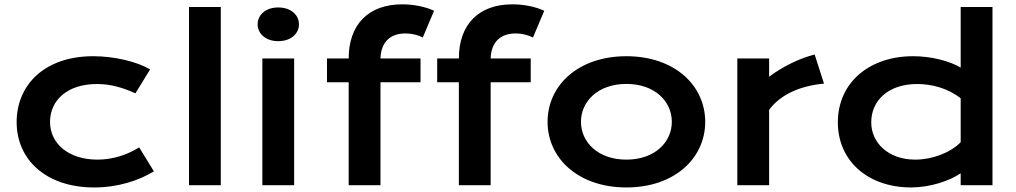

<svg xmlns="http://www.w3.org/2000/svg" viewBox="-20 -842 4619 873"><path d="M55.7 -286.6C55.7 -116.7 188.5 10.3 408.2 10.3C516.6 10.3 611.3 -21 679.7 -63L612.8 -171.9C558.6 -138.2 494.1 -116.2 422.9 -116.2C292.5 -116.2 207.5 -188.5 207.5 -287.6C207.5 -386.7 287.1 -460 420.4 -460C478 -460 533.2 -446.3 595.7 -417.5L662.6 -526.4C603.5 -561.5 500.5 -586.4 403.8 -586.4C182.6 -586.4 55.7 -456.1 55.7 -286.6Z M839.4 0H983.9V-810.1H839.4Z M1245.1 -654.8C1303.2 -654.8 1339.4 -689.5 1339.4 -731.4C1339.4 -773.9 1303.2 -808.1 1245.1 -808.1C1187.5 -808.1 1151.4 -773.9 1151.4 -731.4C1151.4 -689.5 1187.5 -654.8 1245.1 -654.8ZM1172.9 0H1317.4V-576.2H1172.9Z M1565.4 0H1710V-467.8H1892.1V-576.2H1710C1712.4 -652.8 1756.8 -689.9 1822.8 -689.9C1856.4 -689.9 1886.7 -680.2 1902.3 -671.4L1953.6 -793C1914.6 -811.5 1860.8 -822.3 1808.6 -822.3C1657.2 -822.3 1565.4 -732.4 1565.4 -576.2H1466.8V-467.8H1565.4Z M2066.4 0H2210.9V-467.8H2393.1V-576.2H2210.9C2213.4 -652.8 2257.8 -689.9 2323.7 -689.9C2357.4 -689.9 2387.7 -680.2 2403.3 -671.4L2454.6 -793C2415.5 -811.5 2361.8 -822.3 2309.6 -822.3C2158.2 -822.3 2066.4 -732.4 2066.4 -576.2H1967.8V-467.8H2066.4Z M2469.7 -288.1C2469.7 -123 2608.4 10.3 2828.1 10.3C3047.9 10.3 3186.5 -123 3186.5 -288.1C3186.5 -453.1 3047.9 -586.4 2828.1 -586.4C2608.4 -586.4 2469.7 -453.1 2469.7 -288.1ZM2621.6 -288.1C2621.6 -380.4 2698.2 -460.4 2828.1 -460.4C2958 -460.4 3034.7 -380.4 3034.7 -288.1C3034.7 -196.3 2958 -116.2 2828.1 -116.2C2698.2 -116.2 2621.6 -196.3 2621.6 -288.1Z M3332.5 0H3477.1V-342.8C3529.8 -412.6 3616.2 -451.2 3726.6 -461.9L3684.1 -594.2C3614.3 -576.2 3540.5 -540.5 3477.1 -493.2V-576.2H3332.5Z M3789.6 -285.6C3789.6 -109.9 3927.2 10.3 4122.6 10.3C4206.5 10.3 4296.9 -18.6 4348.1 -54.2V0H4492.7V-810.1H4348.1V-534.7C4296.9 -564.9 4214.8 -586.4 4131.3 -586.4C3935.5 -586.4 3789.6 -468.8 3789.6 -285.6ZM3941.4 -285.6C3941.4 -384.3 4018.1 -460 4150.4 -460C4215.8 -460 4289.6 -441.4 4348.1 -395V-195.3C4301.3 -147.5 4218.8 -116.2 4141.1 -116.2C4018.6 -116.2 3941.4 -193.4 3941.4 -285.6Z"/></svg>

Font: Krona One
Style: Regular
Weight: 400
Designer: Yvonne Schüttler
Foundry: Yvonne Schüttler
Version: Version 1.002